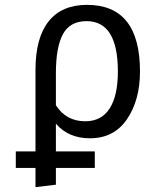

<svg xmlns="http://www.w3.org/2000/svg" viewBox="-20 -558 640 790"><path d="M350 11Q262 11 210 -49V65H370V133H210V202L126 212V133H45V65H126V-271Q126 -402 180 -470Q234 -538 338 -538Q556 -538 556 -264Q556 -146 502.5 -67.5Q449 11 350 11ZM210 -257V-125Q252 -59 331 -59Q397 -59 431 -111.5Q465 -164 465 -264Q465 -471 336 -471Q268 -471 239 -417.5Q210 -364 210 -257Z"/></svg>

Font: Fira Mono
Style: Regular
Weight: 400
Designer: Carrois Corporate & Edenspiekermann AG
Foundry: Carrois Corporate GbR & Edenspiekermann AG
Version: Version 3.206;PS 003.206;hotconv 1.0.70;makeotf.lib2.5.58329